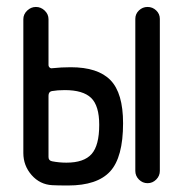

<svg xmlns="http://www.w3.org/2000/svg" viewBox="-20 -540 540 566"><path d="M378.9 -36.1V-484.4Q378.9 -499 389.6 -509.3Q400.4 -519.5 415 -519.5Q429.7 -519.5 440.4 -509.3Q451.2 -499 451.2 -484.4V-36.1Q451.2 -21.5 440.4 -10.7Q429.7 0 415 0Q400.4 0 389.6 -10.7Q378.9 -21.5 378.9 -36.1ZM175.8 -60.5Q227.5 -60.5 250 -85.9Q272.5 -111.3 272.5 -171.9Q272.5 -228.5 248.5 -251.5Q224.6 -274.4 170.9 -274.4Q149.4 -274.4 132.8 -271.5Q123 -269.5 123 -257.8V-77.1Q123 -66.4 133.8 -64.5Q154.3 -60.5 175.8 -60.5ZM188.5 -341.8Q268.6 -341.8 305.7 -303.7Q342.8 -265.6 342.8 -176.8Q342.8 -76.2 304.7 -34.7Q266.6 6.8 180.7 6.8Q149.4 6.8 133.8 5.9Q97.7 3.9 73.2 -23.9Q48.8 -51.8 48.8 -88.9V-483.4Q48.8 -498 60.1 -508.8Q71.3 -519.5 85.9 -519.5Q100.6 -519.5 111.8 -508.8Q123 -498 123 -483.4V-348.6Q123 -343.8 126.5 -340.8Q129.9 -337.9 133.8 -338.9Q160.2 -341.8 188.5 -341.8Z"/></svg>

Font: Rounded-X Mgen+ 1m regular
Style: Regular
Weight: 400
Designer: [Source Han Sans]
Ryoko NISHIZUKA  (kana & ideographs); Paul D. Hunt (Latin, Greek & Cyrillic); Wenlong ZHANG  (bopomofo
Version: Version 1.059.20150602